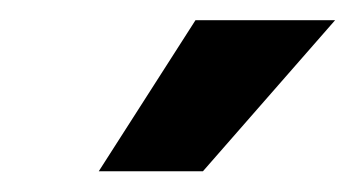

<svg xmlns="http://www.w3.org/2000/svg" viewBox="-20 -782 348 188"><path d="M76.7 -614.3 171.4 -762.2H308.1L178.7 -614.3Z"/></svg>

Font: Inter 17pt
Style: Bold Italic
Weight: 700
Italic angle: -9.3988°
Version: Version 4.001;git-66647c0bb